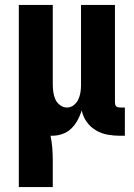

<svg xmlns="http://www.w3.org/2000/svg" viewBox="-20 -540 540 775"><path d="M56 215V-520H193V-200Q193 -185 195 -169.5Q197 -154 203 -140Q209 -126 222 -116Q235 -106 250 -106Q265 -106 277 -115Q289 -124 295.5 -137.5Q302 -151 304.5 -165.5Q307 -180 307 -195V-520H444V-126Q444 -122 445 -118Q446 -114 449 -111Q452 -108 456 -107Q460 -106 464 -106H484V8H464Q439 8 414 3.5Q389 -1 367 -14Q345 -27 330 -48Q315 -69 310 -94Q303 -73 293 -54.5Q283 -36 267.5 -21Q252 -6 231.5 1Q211 8 190 8H184Q189 32 191 57Q193 82 193 107V215Z"/></svg>

Font: Iosevka Heavy
Style: Regular
Weight: 900
Monospace: yes
Designer: Belleve Invis
Foundry: Belleve Invis
Version: Version 32.5.0; ttfautohint (v1.8.4)